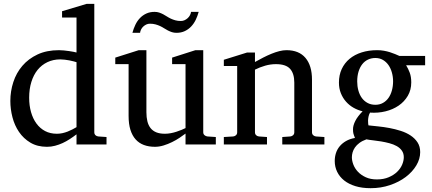

<svg xmlns="http://www.w3.org/2000/svg" viewBox="-20 -757 2265 1006"><path d="M380.9 -431.2Q374.5 -433.1 364.5 -435.8Q354.5 -438.5 343 -440.7Q331.5 -442.9 319.1 -444.3Q306.6 -445.8 295.9 -445.8Q258.8 -445.8 228.5 -431.4Q198.2 -417 177 -390.9Q155.8 -364.7 144.3 -327.6Q132.8 -290.5 132.8 -245.1Q132.8 -204.1 142.6 -169.7Q152.3 -135.3 170.9 -109.9Q189.5 -84.5 216.3 -70.3Q243.2 -56.2 277.8 -56.2Q293 -56.2 307.1 -59.3Q321.3 -62.5 334.5 -67.6Q347.7 -72.8 359.4 -78.9Q371.1 -85 380.9 -90.8ZM380.9 0V-53.2Q363.8 -40 345.5 -28.1Q327.1 -16.1 307.9 -7.3Q288.6 1.5 268.3 6.8Q248 12.2 226.1 12.2Q175.8 12.2 139.4 -9.5Q103 -31.2 79.6 -65.7Q56.2 -100.1 45.2 -142.8Q34.2 -185.5 34.2 -228Q34.2 -278.8 49.8 -326.9Q65.4 -375 97.2 -412.1Q128.9 -449.2 176.8 -471.7Q224.6 -494.1 289.1 -494.1Q300.8 -494.1 314.5 -492.7Q328.1 -491.2 341.1 -489.5Q354 -487.8 364.5 -485.6Q375 -483.4 380.9 -481.9V-665H305.2V-698.2L434.1 -736.8H474.1V-64Q474.1 -54.7 480 -48.8Q485.8 -43 495.1 -42L538.1 -39.1V0Z M952.1 0V-57.1Q939.5 -47.4 921.1 -35.2Q902.8 -22.9 881.6 -12.5Q860.4 -2 837.2 5.1Q814 12.2 792 12.2Q759.8 12.2 734.1 2.7Q708.5 -6.8 690.7 -26.6Q672.9 -46.4 663.3 -76.9Q653.8 -107.4 653.8 -149.9V-420.9H584V-455.1L707 -494.1H747.1V-168.9Q747.1 -142.6 752.2 -121.6Q757.3 -100.6 768.8 -85.9Q780.3 -71.3 798.8 -63.7Q817.4 -56.2 843.8 -56.2Q858.9 -56.2 874.5 -59.1Q890.1 -62 904.3 -66.7Q918.5 -71.3 930.9 -76.4Q943.4 -81.5 952.1 -85.9V-420.9H881.8V-455.1L1003.9 -494.1H1044.9V-64Q1044.9 -54.7 1051.5 -48.8Q1058.1 -43 1066.9 -42L1110.8 -39.1V0ZM1021 -694.8Q1015.1 -672.9 1005.4 -652.8Q995.6 -632.8 981.4 -617.9Q967.3 -603 948.2 -594Q929.2 -585 904.8 -585Q891.6 -585 880.6 -588.6Q869.6 -592.3 859.6 -597.4Q849.6 -602.5 839.8 -608.9Q830.1 -615.2 819.1 -620.4Q808.1 -625.5 794.9 -629.2Q781.7 -632.8 765.6 -632.8Q755.4 -632.8 746.6 -628.7Q737.8 -624.5 730.7 -617.9Q723.6 -611.3 719.2 -602.5Q714.8 -593.8 713.9 -585H673.8Q679.7 -606.9 689.2 -627Q698.7 -647 713.1 -662.1Q727.5 -677.2 746.6 -686Q765.6 -694.8 790 -694.8Q803.2 -694.8 814 -691.2Q824.7 -687.5 834.7 -682.4Q844.7 -677.2 854.2 -670.9Q863.8 -664.6 874.8 -659.4Q885.7 -654.3 898.7 -650.6Q911.6 -647 927.7 -647Q938 -647 947 -651.1Q956.1 -655.3 963.4 -661.9Q970.7 -668.5 975.3 -677.2Q980 -686 981 -694.8Z M1459 0V-39.1L1501 -42Q1509.8 -43 1515.9 -48.8Q1522 -54.7 1522 -64V-324.2Q1522 -371.6 1500 -396.2Q1478 -420.9 1425.8 -420.9Q1397 -420.9 1369.1 -412.8Q1341.3 -404.8 1315.9 -392.1V-64Q1315.9 -54.7 1321.8 -48.8Q1327.6 -43 1336.9 -42L1378.9 -39.1V0H1152.8V-39.1L1201.7 -42Q1210.9 -43 1216.8 -48.8Q1222.7 -54.7 1222.7 -64V-411.1H1152.8V-443.8L1274.9 -481.9H1315.9V-432.1Q1336.9 -443.8 1358.6 -455.1Q1380.4 -466.3 1401.9 -475.1Q1423.3 -483.9 1443.4 -489Q1463.4 -494.1 1481 -494.1Q1546.4 -494.1 1580.6 -453.6Q1614.7 -413.1 1614.7 -339.8V-64Q1614.7 -54.7 1620.8 -48.8Q1627 -43 1635.7 -42L1679.7 -39.1V0Z M2095.7 66.9Q2095.7 46.4 2085.4 32Q2075.2 17.6 2058.3 8.3Q2041.5 -1 2020.3 -6.6Q1999 -12.2 1977.3 -15.9Q1955.6 -19.5 1935.1 -21.7Q1914.6 -23.9 1899.9 -26.9Q1877.9 -19 1863.3 -8.1Q1848.6 2.9 1839.8 15.6Q1831.1 28.3 1827.4 41.5Q1823.7 54.7 1823.7 66.9Q1823.7 85 1831.5 105.5Q1839.4 126 1855.5 143.1Q1871.6 160.2 1896.2 171.6Q1920.9 183.1 1954.6 183.1Q1990.2 183.1 2016.8 171.6Q2043.5 160.2 2061 143.1Q2078.6 126 2087.2 105.5Q2095.7 85 2095.7 66.9ZM2039.6 -331.1Q2039.6 -354.5 2033.4 -376.7Q2027.3 -398.9 2015.6 -415.8Q2003.9 -432.6 1986.6 -442.9Q1969.2 -453.1 1946.8 -453.1Q1925.8 -453.1 1908.2 -444.8Q1890.6 -436.5 1878.2 -420.7Q1865.7 -404.8 1858.6 -381.8Q1851.6 -358.9 1851.6 -330.1Q1851.6 -305.2 1857.7 -283Q1863.8 -260.7 1875.7 -244.1Q1887.7 -227.5 1905.5 -217.8Q1923.3 -208 1946.8 -208Q1969.2 -208 1986.6 -217.8Q2003.9 -227.5 2015.6 -244.1Q2027.3 -260.7 2033.4 -283.2Q2039.6 -305.7 2039.6 -331.1ZM2107.9 -415Q2119.1 -397 2127 -375.7Q2134.8 -354.5 2134.8 -325.2Q2134.8 -285.6 2116.7 -254.9Q2098.6 -224.1 2068.6 -203.6Q2038.6 -183.1 1999.8 -173.6Q1960.9 -164.1 1918.9 -167Q1913.1 -157.2 1910.9 -146Q1908.7 -134.8 1908.4 -125Q1908.2 -115.2 1909.2 -108.2Q1910.2 -101.1 1910.6 -100.1Q1933.1 -97.7 1961.9 -94.7Q1990.7 -91.8 2020.8 -86.2Q2050.8 -80.6 2079.8 -71.3Q2108.9 -62 2131.3 -47.1Q2153.8 -32.2 2167.7 -11Q2181.6 10.3 2181.6 40Q2181.6 75.7 2161.4 109.6Q2141.1 143.6 2106 170.2Q2070.8 196.8 2023.4 212.9Q1976.1 229 1921.9 229Q1877 229 1842 218.3Q1807.1 207.5 1783.2 188.5Q1759.3 169.4 1746.6 143.3Q1733.9 117.2 1733.9 86.9Q1733.9 64.9 1740.2 45.2Q1746.6 25.4 1759.8 9.5Q1772.9 -6.3 1792.7 -17.8Q1812.5 -29.3 1839.8 -34.2Q1836.9 -42 1835 -47.1Q1833 -52.2 1831.8 -56.9Q1830.6 -61.5 1830.1 -66.7Q1829.6 -71.8 1829.6 -80.1Q1829.6 -99.6 1841.6 -123.3Q1853.5 -147 1879.9 -173.8Q1855 -179.7 1832.5 -192.4Q1810.1 -205.1 1793 -224.4Q1775.9 -243.7 1765.9 -268.8Q1755.9 -293.9 1755.9 -324.2Q1755.9 -363.8 1770.5 -395.3Q1785.2 -426.8 1811.5 -448.7Q1837.9 -470.7 1874.8 -482.4Q1911.6 -494.1 1956.5 -494.1Q1974.1 -494.1 1991 -491.2Q2007.8 -488.3 2022.7 -483.6Q2037.6 -479 2050.3 -473.6Q2063 -468.3 2072.8 -463.9H2207.5V-415Z"/></svg>

Font: Charis SIL Phon
Style: Regular
Weight: 400
Foundry: SIL International
Version: Version 5.000